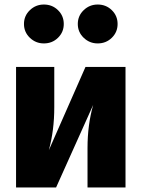

<svg xmlns="http://www.w3.org/2000/svg" viewBox="-20 -829 627 849"><path d="M174 -809Q211 -809 236.5 -784Q262 -759 262 -723Q262 -687 236.5 -662Q211 -637 174 -637Q138 -637 112 -662Q86 -687 86 -723Q86 -759 112 -784Q138 -809 174 -809ZM412 -809Q449 -809 474.5 -784Q500 -759 500 -723Q500 -687 474.5 -662Q449 -637 412 -637Q376 -637 350 -662Q324 -687 324 -723Q324 -759 350 -784Q376 -809 412 -809ZM535 -533V0H367V-175Q367 -277 392 -365L228 0H51V-533H220V-355Q220 -252 196 -165L358 -533Z"/></svg>

Font: FiraGO ExtraBold
Style: Regular
Weight: 800
Designer: bBox Type
Foundry: bBox Type GmbH
Version: Version 1.001;PS 001.001;hotconv 1.0.88;makeotf.lib2.5.64775